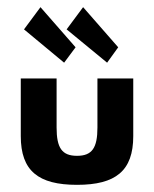

<svg xmlns="http://www.w3.org/2000/svg" viewBox="-20 -508 430 536"><path d="M310 -376 212 -488 166 -426 279 -333ZM191 -376 93 -488 47 -426 159 -333ZM138 -289H38V-128C38 -31 87 8 195 8C303 8 352 -31 352 -128V-289H252V-152C252 -95 237 -73 195 -73C153 -73 138 -95 138 -152Z"/></svg>

Font: Hussar Tani
Style: Bold
Weight: 700
Foundry: Cannot Into Space Fonts
Version: Version 0.92